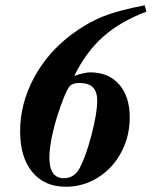

<svg xmlns="http://www.w3.org/2000/svg" viewBox="-20 -692 574 727"><path d="M527.8 -671.9 534.2 -647.9Q435.5 -610.8 370.6 -553Q305.7 -495.1 261.2 -404.8Q300.3 -418 321.8 -418Q391.1 -418 431.2 -372.3Q471.2 -326.7 471.2 -247.1Q471.2 -175.3 439 -115Q406.7 -54.7 351.1 -19.8Q295.4 15.1 229 15.1Q147.9 15.1 102.1 -40.8Q56.2 -96.7 56.2 -194.8Q56.2 -299.3 108.2 -396.7Q160.2 -494.1 252.9 -563Q312.5 -606.9 371.1 -630.1Q429.7 -653.3 527.8 -671.9ZM279.8 -377.9Q255.9 -377.9 245.1 -366.9Q234.4 -356 219.2 -315.9Q195.3 -255.4 181.2 -195.8Q167 -136.2 167 -95.2Q167 -17.1 222.2 -17.1Q260.7 -17.1 282.2 -56.2Q306.2 -102.5 327.1 -183.6Q348.1 -264.6 348.1 -311Q348.1 -345.2 331.5 -361.6Q314.9 -377.9 279.8 -377.9Z"/></svg>

Font: Accordance
Style: Bold-Italic
Weight: 700
Italic angle: -11°
Version: Version 1.2 (build January 31, 2020) Miklal Software Solutio